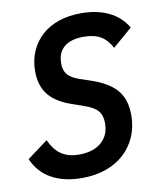

<svg xmlns="http://www.w3.org/2000/svg" viewBox="-90 -775 711 853"><g transform="rotate(-10 266.0 -349.0)"><path d="M212 12Q131 12 74.5 -19.5Q18 -51 -8 -112L85 -181Q106 -135 137.5 -114Q169 -93 217 -93Q281 -93 317.5 -124.5Q354 -156 354 -211Q354 -246 336.5 -266.5Q319 -287 277 -301L232 -317Q157 -341 122.5 -382.5Q88 -424 88 -491Q88 -540 105.5 -580.5Q123 -621 155 -650Q187 -679 232 -694.5Q277 -710 333 -710Q405 -710 458 -684.5Q511 -659 540 -609L452 -533Q432 -571 402.5 -588Q373 -605 326 -605Q269 -605 238.5 -579.5Q208 -554 208 -505Q208 -473 224 -454.5Q240 -436 278 -423L323 -408Q404 -381 439.5 -338.5Q475 -296 475 -227Q475 -173 456 -129Q437 -85 402.5 -53.5Q368 -22 319.5 -5Q271 12 212 12Z"/></g></svg>

Font: IBM Plex Sans Condensed SemiBold
Style: Italic
Weight: 600
Width: 3
Italic angle: -11°
Designer: Mike Abbink, Paul van der Laan, Pieter van Rosmalen
Foundry: Bold Monday
Version: Version 1.3